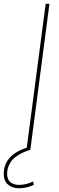

<svg xmlns="http://www.w3.org/2000/svg" viewBox="-106 -800 316 1026"><path d="M70.8 169.9 75.2 187Q38.1 206.1 -3.9 206.1Q-40 206.1 -63 186.5Q-85.9 167 -85.9 128.9Q-85.9 29.8 37.1 -11.2L138.2 -779.8H158.2L56.2 0Q38.1 5.9 23.7 12Q9.3 18.1 -8.8 29.1Q-26.9 40 -38.8 53Q-50.8 65.9 -59.3 85.7Q-67.9 105.5 -67.9 128.9Q-67.9 159.7 -50.3 173.8Q-32.7 188 -3.9 188Q33.7 188 70.8 169.9Z"/></svg>

Font: Cooper Hewitt
Style: Thin Italic
Weight: 702
Designer: Village Type and Design LLC
Foundry: Cooper Hewitt Smithsonian Design Museum
Version: 1.000